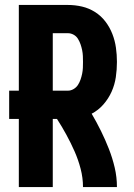

<svg xmlns="http://www.w3.org/2000/svg" viewBox="-20 -755 540 775"><path d="M56 0V-275H17V-389H56V-735H254Q283 -735 311 -728.5Q339 -722 363.5 -706.5Q388 -691 405.5 -668Q423 -645 433.5 -618Q444 -591 448 -562.5Q452 -534 452 -505Q452 -474 447.5 -443.5Q443 -413 430.5 -385Q418 -357 397.5 -333.5Q377 -310 350 -296Q370 -262 387.5 -226.5Q405 -191 419.5 -154Q434 -117 443 -78.5Q452 -40 452 0H315Q315 -37 305.5 -73.5Q296 -110 281 -144Q266 -178 248 -211Q230 -244 210 -275H193V0ZM254 -389Q266 -389 277 -395.5Q288 -402 294.5 -412Q301 -422 305 -433.5Q309 -445 311.5 -457Q314 -469 314.5 -481Q315 -493 315 -505Q315 -517 314.5 -529Q314 -541 311.5 -553Q309 -565 305 -576.5Q301 -588 294.5 -598.5Q288 -609 277 -615Q266 -621 254 -621H193V-389Z"/></svg>

Font: Iosevka Curly Heavy
Style: Regular
Weight: 900
Monospace: yes
Designer: Belleve Invis
Foundry: Belleve Invis
Version: Version 22.1.2; ttfautohint (v1.8.4)